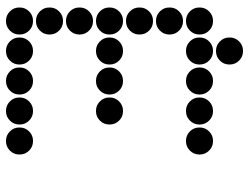

<svg xmlns="http://www.w3.org/2000/svg" viewBox="-115 -720 830 640"><g transform="rotate(90 300.0 -400.0)"><path d="M149 -795Q131 -795 118 -782Q105 -769 105 -751V-749Q105 -731 118 -718Q131 -705 149 -705H151Q169 -705 182 -718Q195 -731 195 -749V-751Q195 -769 182 -782Q169 -795 151 -795ZM49 -695Q31 -695 18 -682Q5 -669 5 -651V-649Q5 -631 18 -618Q31 -605 49 -605H51Q69 -605 82 -618Q95 -631 95 -649V-651Q95 -669 82 -682Q69 -695 51 -695ZM149 -695Q131 -695 118 -682Q105 -669 105 -651V-649Q105 -631 118 -618Q131 -605 149 -605H151Q169 -605 182 -618Q195 -631 195 -649V-651Q195 -669 182 -682Q169 -695 151 -695ZM249 -695Q231 -695 218 -682Q205 -669 205 -651V-649Q205 -631 218 -618Q231 -605 249 -605H251Q269 -605 282 -618Q295 -631 295 -649V-651Q295 -669 282 -682Q269 -695 251 -695ZM349 -695Q331 -695 318 -682Q305 -669 305 -651V-649Q305 -631 318 -618Q331 -605 349 -605H351Q369 -605 382 -618Q395 -631 395 -649V-651Q395 -669 382 -682Q369 -695 351 -695ZM449 -695Q431 -695 418 -682Q405 -669 405 -651V-649Q405 -631 418 -618Q431 -605 449 -605H451Q469 -605 482 -618Q495 -631 495 -649V-651Q495 -669 482 -682Q469 -695 451 -695ZM49 -595Q31 -595 18 -582Q5 -569 5 -551V-549Q5 -531 18 -518Q31 -505 49 -505H51Q69 -505 82 -518Q95 -531 95 -549V-551Q95 -569 82 -582Q69 -595 51 -595ZM49 -495Q31 -495 18 -482Q5 -469 5 -451V-449Q5 -431 18 -418Q31 -405 49 -405H51Q69 -405 82 -418Q95 -431 95 -449V-451Q95 -469 82 -482Q69 -495 51 -495ZM49 -395Q31 -395 18 -382Q5 -369 5 -351V-349Q5 -331 18 -318Q31 -305 49 -305H51Q69 -305 82 -318Q95 -331 95 -349V-351Q95 -369 82 -382Q69 -395 51 -395ZM149 -395Q131 -395 118 -382Q105 -369 105 -351V-349Q105 -331 118 -318Q131 -305 149 -305H151Q169 -305 182 -318Q195 -331 195 -349V-351Q195 -369 182 -382Q169 -395 151 -395ZM249 -395Q231 -395 218 -382Q205 -369 205 -351V-349Q205 -331 218 -318Q231 -305 249 -305H251Q269 -305 282 -318Q295 -331 295 -349V-351Q295 -369 282 -382Q269 -395 251 -395ZM349 -395Q331 -395 318 -382Q305 -369 305 -351V-349Q305 -331 318 -318Q331 -305 349 -305H351Q369 -305 382 -318Q395 -331 395 -349V-351Q395 -369 382 -382Q369 -395 351 -395ZM49 -295Q31 -295 18 -282Q5 -269 5 -251V-249Q5 -231 18 -218Q31 -205 49 -205H51Q69 -205 82 -218Q95 -231 95 -249V-251Q95 -269 82 -282Q69 -295 51 -295ZM49 -195Q31 -195 18 -182Q5 -169 5 -151V-149Q5 -131 18 -118Q31 -105 49 -105H51Q69 -105 82 -118Q95 -131 95 -149V-151Q95 -169 82 -182Q69 -195 51 -195ZM49 -95Q31 -95 18 -82Q5 -69 5 -51V-49Q5 -31 18 -18Q31 -5 49 -5H51Q69 -5 82 -18Q95 -31 95 -49V-51Q95 -69 82 -82Q69 -95 51 -95ZM149 -95Q131 -95 118 -82Q105 -69 105 -51V-49Q105 -31 118 -18Q131 -5 149 -5H151Q169 -5 182 -18Q195 -31 195 -49V-51Q195 -69 182 -82Q169 -95 151 -95ZM249 -95Q231 -95 218 -82Q205 -69 205 -51V-49Q205 -31 218 -18Q231 -5 249 -5H251Q269 -5 282 -18Q295 -31 295 -49V-51Q295 -69 282 -82Q269 -95 251 -95ZM349 -95Q331 -95 318 -82Q305 -69 305 -51V-49Q305 -31 318 -18Q331 -5 349 -5H351Q369 -5 382 -18Q395 -31 395 -49V-51Q395 -69 382 -82Q369 -95 351 -95ZM449 -95Q431 -95 418 -82Q405 -69 405 -51V-49Q405 -31 418 -18Q431 -5 449 -5H451Q469 -5 482 -18Q495 -31 495 -49V-51Q495 -69 482 -82Q469 -95 451 -95Z"/></g></svg>

Font: Doto Rounded Black
Style: Regular
Weight: 900
Monospace: yes
Version: Version 1.000